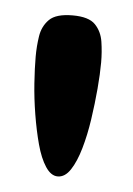

<svg xmlns="http://www.w3.org/2000/svg" viewBox="-35 -717 254 368"><g transform="rotate(5 92.0 -533.0)"><path d="M89 -378Q76 -378 65.5 -394Q55 -410 48 -436Q41 -462 36 -492.5Q31 -523 29 -552Q27 -581 27 -603Q27 -623 30 -642.5Q33 -662 46 -675Q59 -688 91 -688Q122 -688 134.5 -675Q147 -662 150 -642.5Q153 -623 153 -603Q153 -581 150.5 -552Q148 -523 143.5 -492.5Q139 -462 131.5 -436Q124 -410 113.5 -394Q103 -378 89 -378Z"/></g></svg>

Font: Fredoka SemiCondensed SemiBold
Style: Regular
Weight: 600
Width: 4
Designer: Ben Nathan
Foundry: Milena B. Brandão, Ben Nathan
Version: Version 2.001